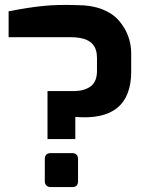

<svg xmlns="http://www.w3.org/2000/svg" viewBox="-20 -760 582 780"><path d="M15 -609V-714Q96 -730 157 -736Q218 -742 297 -739Q352 -739 394.5 -722.5Q437 -706 462 -677.5Q487 -649 500 -615Q513 -581 513 -543V-470Q513 -266 286 -285V-195H173V-390H287Q327 -392 350.5 -411Q374 -430 374 -472V-525Q374 -543 369.5 -557Q365 -571 356.5 -580.5Q348 -590 335 -596.5Q322 -603 304.5 -606Q287 -609 264 -609ZM162 -23V-113Q162 -138 186 -138H273Q297 -138 297 -113V-23Q297 0 273 0H186Q175 0 168.5 -6.5Q162 -13 162 -23Z"/></svg>

Font: Mina
Style: Bold
Weight: 700
Version: Version 1.000